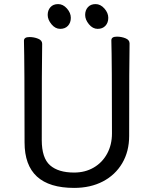

<svg xmlns="http://www.w3.org/2000/svg" viewBox="-20 -894 750 938"><path d="M342 24Q100 24 100 -198Q100 -586 97 -695Q97 -713 124 -713Q146 -713 166 -705Q186 -697 186 -680Q184 -584 184 -210Q184 -122 224.5 -86.5Q265 -51 342 -51Q396 -51 438 -75.5Q480 -100 503.5 -143.5Q527 -187 527 -242Q527 -595 524 -697Q524 -715 551 -715Q573 -715 593 -707Q613 -699 613 -682Q611 -594 611 -230Q611 -154 577 -96.5Q543 -39 482.5 -7.5Q422 24 342 24ZM274 -753Q250 -753 231.5 -775.5Q213 -798 213 -821Q213 -844 226.5 -859Q240 -874 264 -874Q288 -874 307 -852.5Q326 -831 326 -807Q326 -783 312 -768Q298 -753 274 -753ZM457 -753Q433 -753 414.5 -775.5Q396 -798 396 -821Q396 -844 409.5 -859Q423 -874 447 -874Q471 -874 490 -852.5Q509 -831 509 -807Q509 -783 495 -768Q481 -753 457 -753Z"/></svg>

Font: LXGW WenKai TC
Style: Bold
Weight: 700
Designer: LXGW / Fontworks Inc.
Foundry: LXGW / Fontworks Inc.
Version: Version 1.330;April 28, 2024